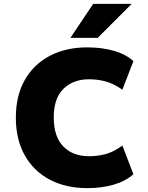

<svg xmlns="http://www.w3.org/2000/svg" viewBox="-20 -961 764 993"><path d="M432 12Q321 12 238 -31.5Q155 -75 108.5 -157Q62 -239 62 -353Q62 -467 108.5 -548Q155 -629 238 -672.5Q321 -716 432 -716Q506 -716 568 -698.5Q630 -681 670 -645L613 -497Q569 -528 527.5 -539.5Q486 -551 440 -551Q359 -551 308.5 -502Q258 -453 258 -354Q258 -254 307.5 -203.5Q357 -153 440 -153Q486 -153 527.5 -164.5Q569 -176 613 -208L670 -60Q630 -24 568 -6Q506 12 432 12ZM344 -765 462 -941H661L485 -765Z"/></svg>

Font: Nunito Sans 7pt Black
Style: Regular
Weight: 900
Designer: Vernon Adams
Foundry: Vernon Adams
Version: Version 3.101;gftools[0.9.27]